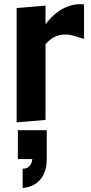

<svg xmlns="http://www.w3.org/2000/svg" viewBox="-20 -590 445 935"><path d="M61 -550.8 201.7 -562.5V-472.2Q213.9 -488.3 230.5 -505.6Q247.1 -522.9 268.3 -537.1Q289.6 -551.3 315.4 -560.5Q341.3 -569.8 372.1 -569.8Q374.5 -569.8 377.4 -569.6Q380.4 -569.3 382.8 -568.8Q385.7 -568.4 389.2 -567.9V-400.4Q366.2 -407.2 342.8 -414.6Q319.3 -421.9 295.4 -421.9Q272 -421.9 249 -411.6Q226.1 -401.4 201.7 -375V-5.9L61 5.9ZM207.5 43.9V184.6Q207.5 210.9 202.4 231Q197.3 251 189.2 265.9Q181.2 280.8 170.4 291Q159.7 301.3 148.9 307.6Q123 323.2 90.3 325.2V231.4Q107.9 231.4 117.4 224.1Q127 216.8 131.3 208Q136.7 197.8 137.2 184.6H66.9V43.9Z"/></svg>

Font: Francois One
Style: Regular
Weight: 400
Designer: Vernon Adams
Foundry: vernon adams
Version: Version 1.000